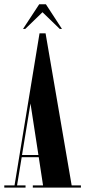

<svg xmlns="http://www.w3.org/2000/svg" viewBox="-26 -852 388 872"><path d="M-6.5 0V-10H40L153.5 -700.5H181L299.5 -10H341.5V0H123V-10H169.5L150 -138H72.5L51.5 -10H90V0ZM74 -148H148.5L112.5 -382ZM78.5 -720.5 152 -832.5H182.5L255.5 -720.5H245.5L167 -796.5L88.5 -720.5Z"/></svg>

Font: Imbue 100pt
Style: Bold
Weight: 700
Designer: Tyler Finck
Foundry: Etcetera Type Company
Version: Version 1.102; ttfautohint (v1.8.3)